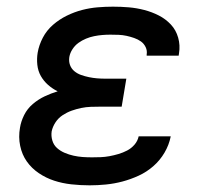

<svg xmlns="http://www.w3.org/2000/svg" viewBox="-20 -548 640 576"><path d="M249 8Q221 8 194 5Q167 2 142.5 -6Q118 -14 96.5 -28.5Q75 -43 60.5 -63.5Q46 -84 40.5 -110.5Q35 -137 40 -165Q43 -184 52.5 -203Q62 -222 78.5 -236Q95 -250 114 -259Q133 -268 153 -274Q137 -282 124 -293.5Q111 -305 102.5 -320Q94 -335 92 -353.5Q90 -372 93 -390Q97 -413 108.5 -435Q120 -457 139 -473.5Q158 -490 180.5 -501Q203 -512 226 -518Q249 -524 272.5 -526Q296 -528 319 -528Q343 -528 366.5 -526Q390 -524 413 -518Q436 -512 456.5 -501.5Q477 -491 492.5 -474.5Q508 -458 514.5 -435Q521 -412 517 -388L516 -381H420V-384Q422 -396 417 -406.5Q412 -417 403 -423.5Q394 -430 382.5 -434Q371 -438 359.5 -440.5Q348 -443 336 -443.5Q324 -444 311 -444Q299 -444 287 -443Q275 -442 262.5 -439.5Q250 -437 238 -432Q226 -427 215.5 -419.5Q205 -412 197.5 -400.5Q190 -389 188 -377Q186 -364 190 -353Q194 -342 203 -334.5Q212 -327 223.5 -323Q235 -319 247 -316.5Q259 -314 271 -313Q283 -312 295 -312H359L345 -228H281Q267 -228 252.5 -227.5Q238 -227 223.5 -224Q209 -221 195 -216Q181 -211 168 -202.5Q155 -194 146.5 -181Q138 -168 135 -154Q133 -140 137 -126.5Q141 -113 151 -104Q161 -95 174 -89.5Q187 -84 200.5 -81Q214 -78 227.5 -77Q241 -76 256 -76Q269 -76 282 -76.5Q295 -77 308.5 -79.5Q322 -82 335.5 -86Q349 -90 361.5 -96.5Q374 -103 383.5 -114Q393 -125 396 -139H492V-138Q487 -113 473.5 -90Q460 -67 440 -49.5Q420 -32 396 -21Q372 -10 347.5 -3.5Q323 3 298 5.5Q273 8 249 8Z"/></svg>

Font: Iosevka Aile Medium Oblique
Style: Regular
Weight: 500
Italic angle: -9°
Designer: Belleve Invis
Foundry: Belleve Invis
Version: Version 31.1.0; ttfautohint (v1.8.4)